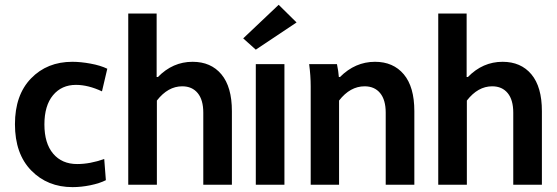

<svg xmlns="http://www.w3.org/2000/svg" viewBox="-20 -766 2311 796"><path d="M299.8 -85.9Q353.5 -85.9 412.1 -106.9L418.9 -19Q393.1 -5.9 354.7 2Q316.4 9.8 280.8 9.8Q176.8 9.8 109.4 -59.3Q42 -128.4 42 -251Q42 -372.1 108.6 -440.9Q175.3 -509.8 279.8 -509.8Q314.5 -509.8 355.7 -502.2Q397 -494.6 424.8 -481L402.8 -387.2Q345.7 -414.1 294.9 -414.1Q235.4 -414.1 199.7 -371.1Q164.1 -328.1 164.1 -250Q164.1 -171.9 200.4 -128.9Q236.8 -85.9 299.8 -85.9Z M511.7 0V-710H629.4V-446.8H634.8Q696.3 -509.8 778.3 -509.8Q854.5 -509.8 897.9 -457.8Q941.4 -405.8 941.4 -305.2V0H822.8V-298.8Q822.8 -352.1 799.6 -380.1Q776.4 -408.2 735.4 -408.2Q676.3 -408.2 630.4 -349.1V0Z M1040.5 0V-500H1159.2V0ZM1040.5 -560.1 988.3 -606.9 1135.3 -746.1 1209.5 -672.9Z M1268.1 0V-408.2Q1268.1 -451.7 1261.7 -500H1377Q1383.3 -469.7 1384.8 -446.8H1389.6Q1452.6 -509.8 1534.7 -509.8Q1610.4 -509.8 1654.1 -457.8Q1697.8 -405.8 1697.8 -305.2V0H1579.1V-298.8Q1579.1 -352.1 1555.9 -380.1Q1532.7 -408.2 1491.7 -408.2Q1431.6 -408.2 1385.7 -349.1V0Z M1796.9 0V-710H1914.6V-446.8H1919.9Q1981.4 -509.8 2063.5 -509.8Q2139.6 -509.8 2183.1 -457.8Q2226.6 -405.8 2226.6 -305.2V0H2107.9V-298.8Q2107.9 -352.1 2084.7 -380.1Q2061.5 -408.2 2020.5 -408.2Q1961.4 -408.2 1915.5 -349.1V0Z"/></svg>

Font: LT Hoop SemBd
Style: Regular
Weight: 600
Designer: Daniel Lyons
Foundry: LyonsType
Version: Version 1.000